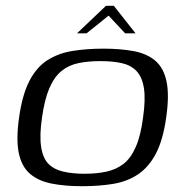

<svg xmlns="http://www.w3.org/2000/svg" viewBox="-20 -636 632 663"><path d="M263 7Q204 7 158.5 -2Q113 -11 84 -35.5Q55 -60 45 -107Q35 -154 46 -231Q57 -309 81.5 -356.5Q106 -404 143.5 -428Q181 -452 230 -460Q279 -468 337 -468Q396 -468 441.5 -459.5Q487 -451 516 -426.5Q545 -402 555 -355Q565 -308 554 -231Q543 -152 518 -105Q493 -58 456 -33.5Q419 -9 370.5 -1Q322 7 263 7ZM272 -36Q315 -36 348.5 -43.5Q382 -51 407 -70.5Q432 -90 449 -129Q466 -168 474 -230Q483 -293 477 -331.5Q471 -370 451.5 -390.5Q432 -411 400.5 -418Q369 -425 326 -425Q284 -425 250.5 -418Q217 -411 192 -390.5Q167 -370 150.5 -331.5Q134 -293 125 -230Q116 -168 122 -129Q128 -90 147 -70.5Q166 -51 198 -43.5Q230 -36 272 -36ZM246 -521 346 -616H373L448 -521H412L355 -582L279 -521Z"/></svg>

Font: Genos
Style: Italic
Weight: 400
Italic angle: -8°
Version: Version 1.010